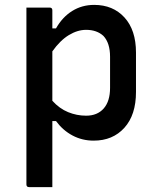

<svg xmlns="http://www.w3.org/2000/svg" viewBox="-20 -565 640 785"><path d="M88 -534H183Q194 -534 194 -523V-449H209Q235 -495 275 -520Q315 -545 365 -545Q442 -545 489 -493.5Q536 -442 536 -350V-189Q536 -95 488.5 -42.5Q441 10 363 10Q316 10 276.5 -11Q237 -32 209 -70H194V200H99Q88 200 88 189ZM332 -443Q297 -443 261.5 -421.5Q226 -400 194 -355V-153Q223 -121 258.5 -106.5Q294 -92 332 -92Q378 -92 404 -121.5Q430 -151 430 -206V-333Q430 -389 403 -418Q376 -443 332 -443Z"/></svg>

Font: Recursive Mn Lnr St Med
Style: Regular
Weight: 500
Monospace: yes
Version: Version 1.079;hotconv 1.0.112;makeotfexe 2.5.65598; ttfautoh